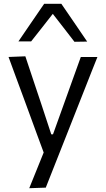

<svg xmlns="http://www.w3.org/2000/svg" viewBox="-20 -796 558 1011"><path d="M134 195Q153 148.5 172 101Q191 53.5 210 7Q192 -41.5 173.8 -91Q155.5 -140.5 138.5 -187.5L105.5 -277.5Q85.5 -331 65 -387Q44.5 -443 25 -496L113.5 -499.5Q135 -435 155.5 -373.5Q176 -312 197.5 -248L250 -88.5H259L316.5 -248.5Q339 -311 361 -372.5Q383 -434 405.5 -496H493Q477 -456 462.2 -418.8Q447.5 -381.5 429.8 -336.5Q412 -291.5 387.5 -229.5L332.5 -90Q294.5 5.5 268.5 71.8Q242.5 138 221 192ZM372 -576Q343.5 -613 315.2 -649.5Q287 -686 258 -723Q229 -686 201 -650.2Q173 -614.5 144 -578H77Q110.5 -627 144.5 -676.8Q178.5 -726.5 212.5 -776H303Q337 -726.5 371 -676.8Q405 -627 439 -577Z"/></svg>

Font: Commissioner
Style: Regular
Weight: 400
Designer: Kostas Bartsokas
Foundry: Kostas Bartsokas
Version: Version 1.000; ttfautohint (v1.8.3)